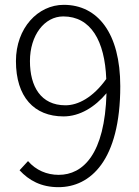

<svg xmlns="http://www.w3.org/2000/svg" viewBox="-20 -762 575 795"><path d="M222 13C354 13 478 -97 478 -405C478 -624 385 -742 244 -742C137 -742 46 -646 46 -509C46 -361 121 -280 243 -280C311 -280 373 -319 421 -376C414 -124 324 -38 223 -38C174 -38 129 -57 96 -95L61 -57C100 -15 150 13 222 13ZM420 -435C365 -358 303 -326 251 -326C149 -326 104 -404 104 -509C104 -616 164 -694 242 -694C356 -694 414 -593 420 -435Z"/></svg>

Font: Noto Sans SC Light
Style: Regular
Weight: 300
Designer: Ryoko NISHIZUKA 西塚涼子 (kana, bopomofo & ideographs); Paul D. Hunt (Latin, Greek & Cyrillic); Sandoll Communications 산돌커뮤니
Foundry: Adobe
Version: Version 2.004;hotconv 1.0.118;makeotfexe 2.5.65603